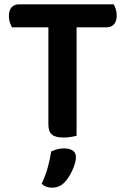

<svg xmlns="http://www.w3.org/2000/svg" viewBox="-20 -627 580 885"><path d="M504 -607Q509 -599 513.5 -585.5Q518 -572 518 -556Q518 -529 505.5 -515Q493 -501 471 -501H333V-1Q325 1 308 4Q291 7 273 7Q235 7 219 -7Q203 -21 203 -54V-501H35Q30 -510 25.5 -523Q21 -536 21 -552Q21 -580 33.5 -593.5Q46 -607 68 -607ZM220 238Q190 238 172 220Q190 182 200.5 143.5Q211 105 216 71Q229 65 244 61Q259 57 275 57Q299 57 314.5 66.5Q330 76 330 98Q330 110 325.5 126Q321 142 313.5 158Q306 174 297 188.5Q288 203 279 212Q266 226 251.5 232Q237 238 220 238Z"/></svg>

Font: Baloo 2 Latin SemiBold
Style: Regular
Weight: 400
Designer: Sarang Kulkarni and Ek Type
Foundry: Ek Type
Version: Version 1.001